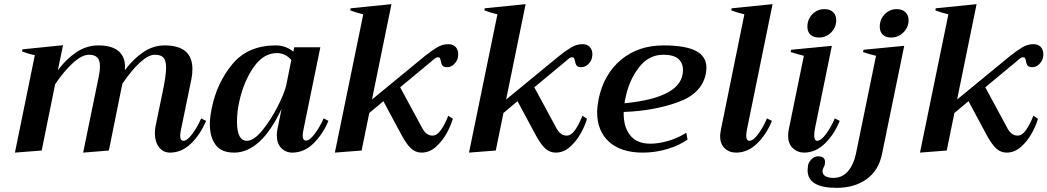

<svg xmlns="http://www.w3.org/2000/svg" viewBox="-20 -726 5052 926"><path d="M974 -143Q946 -77 901 -33.5Q856 10 800 10Q767 10 747 -16Q727 -42 727 -83Q727 -100 730 -116L763 -276Q781 -359 781 -400Q781 -434 768.5 -448Q756 -462 727 -462Q696 -462 655.5 -425Q615 -388 570 -322L505 0L381 10L457 -360Q462 -383 462 -406Q462 -437 448.5 -449.5Q435 -462 409 -462Q376 -462 333.5 -424Q291 -386 246 -320L181 0L52 10L148 -460Q120 -465 86 -478L88 -488L284 -508L259 -387Q298 -440 347.5 -473.5Q397 -507 454 -507Q518 -507 550.5 -480.5Q583 -454 583 -403L582 -387Q621 -440 669.5 -473.5Q718 -507 774 -507Q908 -507 908 -393Q908 -367 903 -344L853 -101Q849 -81 849 -72Q849 -47 865 -47Q883 -47 908.5 -81.5Q934 -116 950 -155Z M992 -127Q992 -158 1001 -203Q1026 -327 1101 -417Q1176 -507 1310 -507Q1358 -507 1395 -477L1399 -498H1525L1443 -98Q1440 -83 1440 -72Q1440 -48 1456 -48Q1474 -48 1499 -82Q1524 -116 1541 -155L1564 -143Q1536 -77 1491 -33.5Q1446 10 1390 10Q1358 10 1336.5 -12Q1315 -34 1315 -74Q1315 -88 1318 -103L1338 -201Q1239 10 1109 10Q1047 10 1019.5 -28Q992 -66 992 -127ZM1361 -317 1385 -437Q1356 -470 1316 -470Q1250 -470 1202.5 -401Q1155 -332 1134 -236Q1123 -187 1123 -138Q1123 -47 1171 -47Q1204 -47 1245 -97Q1286 -147 1319.5 -213Q1353 -279 1361 -317Z M2190 -463Q2190 -459 2188 -447Q2184 -430 2169.5 -416Q2155 -402 2137 -402Q2120 -402 2114 -410Q2108 -418 2106 -432Q2104 -441 2101.5 -445.5Q2099 -450 2092 -450Q2084 -450 2072 -440Q2060 -430 2057 -427L1910 -305L2017 -107Q2036 -72 2066 -72Q2088 -72 2107.5 -100.5Q2127 -129 2142 -168L2164 -153Q2155 -121 2134 -83Q2113 -45 2082 -17.5Q2051 10 2013 10Q1984 10 1962 -10.5Q1940 -31 1916 -76L1829 -238L1761 -181L1724 0L1595 10L1732 -657Q1697 -665 1669 -676L1671 -686L1868 -706L1774 -246L2027 -454Q2062 -482 2088 -497.5Q2114 -513 2142 -513Q2165 -513 2177.5 -499.5Q2190 -486 2190 -463Z M2837 -463Q2837 -459 2835 -447Q2831 -430 2816.5 -416Q2802 -402 2784 -402Q2767 -402 2761 -410Q2755 -418 2753 -432Q2751 -441 2748.5 -445.5Q2746 -450 2739 -450Q2731 -450 2719 -440Q2707 -430 2704 -427L2557 -305L2664 -107Q2683 -72 2713 -72Q2735 -72 2754.5 -100.5Q2774 -129 2789 -168L2811 -153Q2802 -121 2781 -83Q2760 -45 2729 -17.5Q2698 10 2660 10Q2631 10 2609 -10.5Q2587 -31 2563 -76L2476 -238L2408 -181L2371 0L2242 10L2379 -657Q2344 -665 2316 -676L2318 -686L2515 -706L2421 -246L2674 -454Q2709 -482 2735 -497.5Q2761 -513 2789 -513Q2812 -513 2824.5 -499.5Q2837 -486 2837 -463Z M3387 -400Q3387 -387 3384 -370Q3365 -274 3248 -232.5Q3131 -191 2988 -186Q2986 -117 3018 -75Q3050 -33 3117 -33Q3157 -33 3204.5 -47Q3252 -61 3290 -86L3296 -53Q3259 -26 3201 -8Q3143 10 3080 10Q2975 10 2917.5 -42Q2860 -94 2860 -185Q2860 -210 2867 -248Q2892 -368 2975 -437.5Q3058 -507 3180 -507Q3286 -507 3336.5 -480.5Q3387 -454 3387 -400ZM3179 -462Q3108 -462 3060.5 -399.5Q3013 -337 2996 -251Q2994 -244 2992 -228Q3274 -255 3274 -388Q3274 -422 3251.5 -442Q3229 -462 3179 -462Z M3453 -70Q3453 -79 3457 -101L3570 -657Q3535 -665 3507 -676L3509 -686L3706 -706L3583 -104Q3579 -82 3579 -73Q3579 -47 3594 -47Q3613 -47 3637.5 -80.5Q3662 -114 3679 -155L3703 -143Q3676 -77 3631 -33.5Q3586 10 3530 10Q3497 10 3475 -11Q3453 -32 3453 -70Z M3874 -597Q3874 -633 3898 -657.5Q3922 -682 3957 -682Q3983 -682 3998 -667.5Q4013 -653 4013 -629Q4013 -594 3988.5 -569.5Q3964 -545 3930 -545Q3903 -545 3888.5 -559Q3874 -573 3874 -597ZM3781 -71Q3781 -85 3784 -101L3857 -457Q3831 -463 3793 -475L3796 -486L3992 -505L3910 -104Q3907 -88 3907 -72Q3907 -47 3921 -47Q3940 -47 3964.5 -80.5Q3989 -114 4006 -155L4030 -143Q4003 -77 3958 -33.5Q3913 10 3858 10Q3826 10 3803.5 -11.5Q3781 -33 3781 -71Z M4223 -597Q4223 -633 4247 -657.5Q4271 -682 4305 -682Q4331 -682 4346.5 -667.5Q4362 -653 4362 -629Q4362 -594 4337 -569.5Q4312 -545 4278 -545Q4252 -545 4237.5 -559Q4223 -573 4223 -597ZM3875 95Q3875 88 3877 72Q3880 56 3894 42Q3908 28 3926 28Q3959 28 3959 55Q3959 62 3958 66Q3958 71 3952.5 81Q3947 91 3947 99Q3947 116 3961.5 124Q3976 132 4000 132Q4042 132 4069.5 100Q4097 68 4108 16L4205 -457Q4177 -463 4142 -475L4145 -486L4341 -505L4234 16Q4218 96 4159.5 138Q4101 180 4015 180Q3875 180 3875 95Z M5012 -463Q5012 -459 5010 -447Q5006 -430 4991.5 -416Q4977 -402 4959 -402Q4942 -402 4936 -410Q4930 -418 4928 -432Q4926 -441 4923.5 -445.5Q4921 -450 4914 -450Q4906 -450 4894 -440Q4882 -430 4879 -427L4732 -305L4839 -107Q4858 -72 4888 -72Q4910 -72 4929.5 -100.5Q4949 -129 4964 -168L4986 -153Q4977 -121 4956 -83Q4935 -45 4904 -17.5Q4873 10 4835 10Q4806 10 4784 -10.5Q4762 -31 4738 -76L4651 -238L4583 -181L4546 0L4417 10L4554 -657Q4519 -665 4491 -676L4493 -686L4690 -706L4596 -246L4849 -454Q4884 -482 4910 -497.5Q4936 -513 4964 -513Q4987 -513 4999.5 -499.5Q5012 -486 5012 -463Z"/></svg>

Font: Trirong SemiBold
Style: Italic
Weight: 600
Italic angle: -12°
Designer: Katatrad Team
Foundry: CadsonDemak
Version: Version 1.001